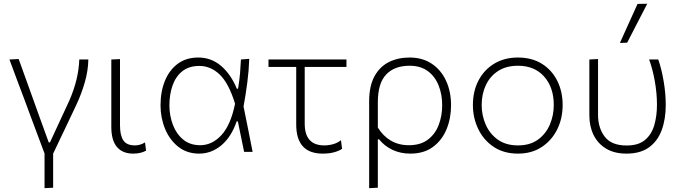

<svg xmlns="http://www.w3.org/2000/svg" viewBox="-20 -813 3646 1028"><path d="M218.5 194.5V9Q200 -40 181.5 -90Q163 -140 145 -187.5L112.5 -275.5Q92 -329 71.2 -385Q50.5 -441 30.5 -494.5L80 -497Q105.5 -426 136 -341.5Q166.5 -257 193.5 -181.5L241 -50.5H247.5Q273.5 -107 299 -161.8Q324.5 -216.5 350.5 -273Q401 -388 404.5 -494.5H453Q452 -435 434.2 -373Q416.5 -311 390 -254.5Q359 -189 327.8 -123.2Q296.5 -57.5 264.5 9.5V192Z M693 9.5Q636.5 9.5 606.2 -26Q576 -61.5 576 -133V-494.5L622.5 -496.5V-142Q622.5 -88 640.5 -61.2Q658.5 -34.5 702.5 -34.5Q730.5 -34.5 756.5 -50.5L762 -6Q732 9.5 693 9.5Z M1046.5 9.5Q981 9.5 934.8 -27Q888.5 -63.5 864 -122.8Q839.5 -182 839.5 -249Q839.5 -323 863.2 -380.8Q887 -438.5 932 -471.8Q977 -505 1041.5 -505Q1112 -505 1164.5 -459.5Q1217 -414 1248 -338H1254.5Q1262 -381 1265.2 -420.2Q1268.5 -459.5 1270 -494.5L1314.5 -498Q1312.5 -435.5 1304 -370.2Q1295.5 -305 1284 -243Q1296.5 -182 1308.5 -121.5Q1320.5 -61 1332.5 0H1287Q1278.5 -41 1270.2 -81.8Q1262 -122.5 1253.5 -163H1247Q1218.5 -79.5 1165.2 -35Q1112 9.5 1046.5 9.5ZM1052 -35.5Q1115.5 -35.5 1165.5 -89.5Q1215.5 -143.5 1238.5 -258Q1204.5 -368 1156.2 -414Q1108 -460 1047.5 -460Q991.5 -460 956 -431.5Q920.5 -403 903.8 -355Q887 -307 887 -249Q887 -195 905.2 -146Q923.5 -97 960.2 -66.2Q997 -35.5 1052 -35.5Z M1708 9.5Q1566 9.5 1566 -146.5V-454.5H1417.5V-494.5H1835V-454.5H1611.5V-151Q1611.5 -34.5 1716.5 -34.5Q1740 -34.5 1764 -41.2Q1788 -48 1805.5 -62.5L1811.5 -16.5Q1797.5 -6 1770.5 1.8Q1743.5 9.5 1708 9.5Z M1956.5 194.5V-270.5Q1956.5 -351.5 1984.5 -403.5Q2012.5 -455.5 2061.2 -480.2Q2110 -505 2173 -505Q2242 -505 2291.8 -471.8Q2341.5 -438.5 2368.2 -380.8Q2395 -323 2395 -249Q2395 -179.5 2370.8 -120.8Q2346.5 -62 2298 -26.2Q2249.5 9.5 2177 9.5Q2124.5 9.5 2081.8 -10.5Q2039 -30.5 2009.5 -67H2003V192ZM2169 -35.5Q2232 -35.5 2271.5 -65.8Q2311 -96 2329.2 -144.8Q2347.5 -193.5 2347.5 -249.5Q2347.5 -308 2328.2 -356Q2309 -404 2270.2 -432.5Q2231.5 -461 2173 -461Q2092 -461 2047.5 -414Q2003 -367 2003 -265.5V-130Q2030.5 -85 2072.5 -60.2Q2114.5 -35.5 2169 -35.5Z M2753.5 9.5Q2677 9.5 2623 -26.8Q2569 -63 2540.5 -122.5Q2512 -182 2512 -251Q2512 -325 2542.2 -382.5Q2572.5 -440 2626.8 -472.5Q2681 -505 2753 -505Q2827.5 -505 2881 -471.8Q2934.5 -438.5 2963.5 -380.8Q2992.5 -323 2992.5 -251Q2992.5 -178 2962.8 -119Q2933 -60 2879.5 -25.2Q2826 9.5 2753.5 9.5ZM2753.5 -34.5Q2818 -34.5 2860.5 -65.5Q2903 -96.5 2924 -146Q2945 -195.5 2945 -251Q2945 -345 2893.5 -403Q2842 -461 2753.5 -461Q2690 -461 2646.8 -432.8Q2603.5 -404.5 2581.2 -357Q2559 -309.5 2559 -251Q2559 -195.5 2580.5 -146Q2602 -96.5 2645.2 -65.5Q2688.5 -34.5 2753.5 -34.5Z M3334.5 9.5Q3269.5 9.5 3225.2 -17.2Q3181 -44 3158.2 -90.2Q3135.5 -136.5 3135.5 -195.5V-494.5L3182 -497V-198.5Q3182 -128 3218 -81Q3254 -34 3335 -34Q3399 -34 3434.2 -64.2Q3469.5 -94.5 3483.5 -144Q3497.5 -193.5 3497.5 -252Q3497.5 -313.5 3486 -378.2Q3474.5 -443 3455.5 -494.5H3504.5Q3522.5 -442.5 3533.5 -377.2Q3544.5 -312 3544.5 -250.5Q3544.5 -175 3522.8 -116.2Q3501 -57.5 3454.8 -24Q3408.5 9.5 3334.5 9.5ZM3299 -583Q3323 -636 3346.5 -688.2Q3370 -740.5 3393.5 -792L3445.5 -793Q3418 -740.5 3391.5 -688.5Q3365 -636.5 3338 -584.5Z"/></svg>

Font: Commissioner ExtraLight
Style: Regular
Weight: 200
Designer: Kostas Bartsokas
Foundry: Kostas Bartsokas
Version: Version 1.000; ttfautohint (v1.8.3)